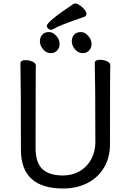

<svg xmlns="http://www.w3.org/2000/svg" viewBox="-20 -1058 750 1102"><path d="M342.3 23.9Q100.1 23.9 100.1 -198.2Q100.1 -575.2 97.2 -694.8Q97.2 -712.9 127.9 -712.9Q147 -712.9 166.5 -704.3Q186 -695.8 186 -680.2Q186 -662.1 185.1 -648.9Q184.1 -584 184.1 -210Q184.1 -125 223.1 -87.9Q262.2 -50.8 342.3 -50.8Q395 -50.8 437.5 -75.4Q480 -100.1 503.7 -144Q527.3 -188 527.3 -242.2Q527.3 -580.1 523.9 -696.8Q523.9 -714.8 555.2 -714.8Q574.2 -714.8 593.8 -706.5Q613.3 -698.2 613.3 -682.1Q613.3 -666 612.3 -653.8Q611.3 -594.2 611.3 -230Q611.3 -153.8 577.1 -96.4Q543 -39.1 482.2 -7.6Q421.4 23.9 342.3 23.9ZM454.1 -752.9Q429.2 -752.9 410.6 -774.9Q392.1 -796.9 392.1 -819.8Q392.1 -844.2 405.5 -859.1Q418.9 -874 444.3 -874Q467.3 -874 486.3 -852.1Q505.4 -830.1 505.4 -806.2Q505.4 -783.2 491.2 -768.1Q477.1 -752.9 454.1 -752.9ZM271 -752.9Q246.1 -752.9 227.5 -774.9Q209 -796.9 209 -819.8Q209 -844.2 222.7 -859.1Q236.3 -874 261.2 -874Q284.2 -874 303.2 -852.1Q322.3 -830.1 322.3 -806.2Q322.3 -783.2 308.1 -768.1Q293.9 -752.9 271 -752.9ZM272 -887.2Q263.2 -887.2 256.1 -894Q249 -900.9 249 -910.2Q249 -933.1 402.3 -1036.1Q406.2 -1038.1 411.1 -1038.1Q428.2 -1038.1 452.1 -1016.6Q476.1 -995.1 476.1 -978Q476.1 -966.8 465.3 -961.9Q323.2 -914.1 286.1 -891.1Q278.3 -887.2 272 -887.2Z"/></svg>

Font: LXGW WenKai GB Screen
Style: Regular
Weight: 400
Designer: LXGW / Fontworks Inc.
Foundry: LXGW / Fontworks Inc.
Version: Version 1.321;February 19, 2024;FontCreator 14.0.0.2901 64-b